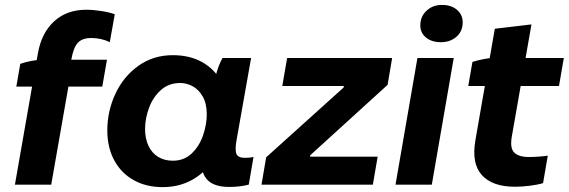

<svg xmlns="http://www.w3.org/2000/svg" viewBox="-20 -758 2334 788"><path d="M154.8 -512.8H419L399.8 -402.6H47L63.2 -496Q84.2 -503.4 109.2 -508.1Q134.2 -512.8 154.8 -512.8ZM333.8 -718Q362.2 -718 395.8 -712.8Q429.4 -707.6 451 -699.4L430.6 -585Q413 -593.6 393.8 -597.8Q374.6 -602 354.6 -602Q317.6 -602 299.4 -582.4Q281.2 -562.8 272.6 -513L262.4 -452.2L268.8 -448.6L190.2 0H41.2L135.6 -539.4Q150.4 -623.2 202.3 -670.6Q254.2 -718 333.8 -718Z M810.2 -166.6 829.4 -165.2 861.2 -430.8Q863.4 -438.8 866.2 -450.2Q876.2 -489 893.2 -520H1010.6L950.8 -182.8Q943.6 -141.4 950.6 -125.8Q957.6 -110.2 985.2 -110.2Q1004.6 -110.2 1020.4 -113.6L1001 -0.2Q965 9.2 919.8 9.2Q845 9.2 820.1 -34.6Q795.2 -78.4 810.2 -166.6ZM916.8 -302.2Q916.8 -219 883.6 -147.3Q850.4 -75.6 789.4 -32.8Q728.4 10 647.6 10Q579.6 10 528.1 -19Q476.6 -48 448.5 -100.8Q420.4 -153.6 420.4 -222.2Q420.4 -301.8 453.5 -372.9Q486.6 -444 547.9 -487.8Q609.2 -531.6 689.4 -531.6Q759.4 -531.6 810.9 -502.3Q862.4 -473 889.6 -420.7Q916.8 -368.4 916.8 -302.2ZM575.4 -228.8Q575.4 -189.2 589.3 -159.7Q603.2 -130.2 628.8 -114.3Q654.4 -98.4 689.6 -98.4Q735.8 -98.4 767.1 -128.5Q798.4 -158.6 813.5 -202.9Q828.6 -247.2 828.6 -288.4Q828.6 -333.2 812 -362Q795.4 -390.8 770.5 -404.1Q745.6 -417.4 719.8 -417.4Q672.4 -417.4 639.9 -388Q607.4 -358.6 591.4 -314.8Q575.4 -271 575.4 -228.8Z M1072.4 -112.4 1390.2 -398.8 1391.2 -405H1138.6L1158.4 -520H1589.4L1570.8 -409.8L1253.2 -120.8L1252.6 -115H1530L1510.2 0H1053.2Z M1693.2 -520H1842.2L1752.2 0H1603.2ZM1705 -653.6Q1705 -690 1730.5 -713.9Q1756 -737.8 1793.6 -737.8Q1832.4 -737.8 1855.7 -717.6Q1879 -697.4 1879 -666.5Q1879 -629.6 1853.4 -607.2Q1827.8 -584.8 1789.6 -584.8Q1751.4 -584.8 1728.2 -604.1Q1705 -623.3 1705 -653.6Z M1931 -181.8 2010.8 -640 2161.2 -657.8 2080.8 -199Q2072 -150.2 2090.5 -131.9Q2109 -113.6 2150.8 -113.6Q2168.4 -113.6 2191 -115.2Q2213.6 -116.8 2228.2 -119.2L2208.8 -6.4Q2186.4 0.4 2154.1 4.4Q2121.8 8.4 2093 8.4Q2001.4 8.4 1958 -39Q1914.6 -86.4 1931 -181.8ZM2005 -520H2294L2274.2 -405H1901.8L1919 -504Q1940.6 -510.4 1963.8 -515.2Q1987 -520 2005 -520Z"/></svg>

Font: Fixel Italic Variable 20240409 Display Thin
Style: Italic
Weight: 100
Italic angle: -10°
Designer: AlfaBravo + MacPaw
Foundry: Kyrylo Tkachov, Marchela Mozhyna, Serhii Makarenko, Maria Weinstein, Zakhar Kryvoshyya
Version: Version 1.211;Glyphs 3.2 (3225)